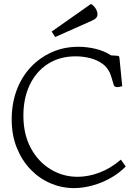

<svg xmlns="http://www.w3.org/2000/svg" viewBox="-20 -1030 705 985"><path d="M40 -418Q40 -498 65 -566Q90 -634 136.5 -684Q183 -734 245.5 -762Q308 -790 382 -790Q426 -790 470 -779.5Q514 -769 550 -746L581 -744Q589 -743 590.5 -741Q592 -739 593 -731L607 -588Q590 -583 581 -583Q567 -583 563 -596L551 -636Q539 -677 510 -699.5Q481 -722 443.5 -731.5Q406 -741 368 -741Q286 -741 225.5 -702Q165 -663 132.5 -594.5Q100 -526 100 -437Q100 -341 138 -270.5Q176 -200 239.5 -161.5Q303 -123 378 -123Q432 -123 489 -144Q546 -165 600 -211L625 -176Q590 -140 544.5 -115Q499 -90 451 -77.5Q403 -65 360 -65Q297 -65 239.5 -89.5Q182 -114 137.5 -160Q93 -206 66.5 -271Q40 -336 40 -418ZM456 -926 263 -840 245 -868 447 -1010Q463 -1000 472 -984Q481 -968 480 -955Q480 -937 456 -926Z"/></svg>

Font: Gowun Batang
Style: Regular
Weight: 400
Designer: Yanghee Ryu
Foundry: Yanghee Ryu
Version: Version 2.000